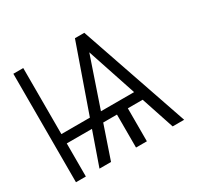

<svg xmlns="http://www.w3.org/2000/svg" viewBox="-151 -921 1164 1115"><g transform="rotate(-30 430.5 -363.5)"><path d="M125 -727.3V-284.4H316.1L471.6 -727.3H534.4L784.1 0H707L633.5 -221.2H534.1V0H461.3V-221.2H369L293.7 0H216.3L294 -221.9H125V0H58.6V-727.3ZM390.3 -284.4H612.6L502.8 -614.7Z"/></g></svg>

Font: Inter Zeller Light
Style: Regular
Weight: 300
Designer: Rasmus Andersson; Joe Bland
Foundry: zeller
Version: Version 3.015;git-dec3a8cb1